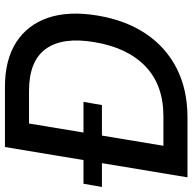

<svg xmlns="http://www.w3.org/2000/svg" viewBox="-25 -746 767 765"><g transform="rotate(-90 358.5 -363.5)"><path d="M273.1 0H34.4L155.2 -727.3H394.9Q502.1 -727.3 572.1 -682.7Q642 -638.1 670.1 -555.6Q698.2 -473 679 -358.3Q660.5 -246.4 606.7 -166.2Q552.9 -85.9 468.4 -43Q383.9 0 273.1 0ZM160.2 -95.9H277.7Q402.3 -95.9 476.9 -167.8Q551.5 -239.7 573.2 -371.4Q594.5 -497.5 546.2 -564.5Q497.9 -631.4 378.6 -631.4H248.9ZM-3.9 -340.9 8.9 -414.4H335.2L322.4 -340.9Z"/></g></svg>

Font: Inter UI Medium
Style: Italic
Weight: 500
Italic angle: 9.39999°
Designer: Rasmus Andersson
Foundry: rsms
Version: 3.2;8d6f07862